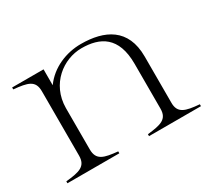

<svg xmlns="http://www.w3.org/2000/svg" viewBox="-107 -691 948 868"><g transform="rotate(-30 367.0 -257.5)"><path d="M612 -82V-322C612 -468 513 -515 390 -515C314 -515 234 -483 187 -417V-500H23V-490C95 -483 131 -475 131 -418V-82C131 -26 94 -17 23 -10V0H294V-10C224 -17 187 -25 187 -82V-298C188 -423 288 -497 383 -497C479 -497 556 -458 556 -316V-82C556 -26 519 -18 449 -10V0H720V-10C648 -16 611 -25 612 -82Z"/></g></svg>

Font: Sprat Light
Style: Regular
Weight: 300
Designer: Ethan Nakache
Foundry: Collletttivo
Version: Version 2.000;Glyphs 3.2 (3217)